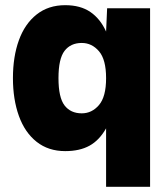

<svg xmlns="http://www.w3.org/2000/svg" viewBox="-20 -572 640 742"><path d="M560 150H390V-76Q364 -30 326 -9Q288 12 232 12Q167 12 121.5 -24Q76 -60 53 -124Q30 -188 30 -270Q30 -353 53 -416.5Q76 -480 121.5 -516Q167 -552 232 -552Q291 -552 329.5 -525.5Q368 -499 390 -450L394 -540H560ZM296 -134Q335 -134 362.5 -166Q390 -198 390 -270Q390 -342 362.5 -374Q335 -406 296 -406Q253 -406 229.5 -375.5Q206 -345 206 -270Q206 -195 229.5 -164.5Q253 -134 296 -134Z"/></svg>

Font: Geist Mono Black
Style: Regular
Weight: 900
Monospace: yes
Designer: Basement.studio, Andrés Briganti, Mateo Zaragoza
Foundry: Basement.studio, Vercel, Andrés Briganti, Guido Ferreyra, Mateo Zaragoza
Version: Version 1.500; ttfautohint (v1.8.4.7-5d5b)